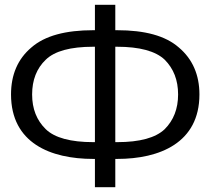

<svg xmlns="http://www.w3.org/2000/svg" viewBox="-20 -771 877 801"><path d="M461 -751H376V-645H369C254 -645 167 -622 111 -573C54 -525 26 -459 26 -377C26 -174 191 -108 369 -108H376V10H461V-108H469C646 -108 812 -175 812 -377C812 -459 783 -525 726 -573C670 -622 584 -645 468 -645H461ZM468 -576C562 -576 629 -558 667 -522C704 -485 723 -437 723 -377C723 -317 704 -269 667 -232C629 -196 563 -178 469 -178H461V-576ZM369 -576H376V-178H369C275 -178 208 -196 171 -232C133 -269 114 -317 114 -377C114 -437 133 -486 171 -522C208 -558 274 -576 369 -576Z"/></svg>

Font: Cheyenne Sans
Style: Regular
Weight: 400
Designer: The Public Sans project authors (U.S. Web Design System), Libre Franklin designed by Pablo Impallari and Rodrigo Fuenzal
Foundry: The Cheyenne Sans Project Authors
Version: Version 2.007